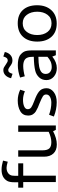

<svg xmlns="http://www.w3.org/2000/svg" viewBox="832 -1564 745 2450"><g transform="rotate(-90 1205.0 -339.5)"><path d="M188.8 -557.5Q186.2 -542.5 186.2 -523.8V-480H345V-416.2H187.5V0H106.2V-416.2H35V-480H103.8V-528.8Q103.8 -590 120 -618.8Q161.2 -692.5 263.8 -692.5Q315 -692.5 380 -673.8L366.2 -613.8Q312.5 -628.8 288.8 -628.8Q247.5 -628.8 220.6 -608.8Q193.8 -588.8 188.8 -557.5Z M616.2 -57.5Q675 -57.5 747.5 -91.2V-480H828.8V0H772.5L755 -35Q663.8 12.5 586.2 12.5Q511.2 12.5 470.6 -31.2Q430 -75 430 -151.2V-480H511.2V-171.2Q511.2 -110 535 -83.8Q558.8 -57.5 616.2 -57.5Z M1223.8 -123.8Q1223.8 -150 1201.2 -165Q1178.8 -180 1106.2 -210L1058.8 -228.8Q1027.5 -243.8 1007.5 -255.6Q987.5 -267.5 971.2 -291.9Q955 -316.2 955 -353.8Q955 -421.2 1010.6 -453.8Q1066.2 -486.2 1147.5 -486.2Q1216.2 -486.2 1285 -455L1265 -395Q1208.8 -418.8 1156.2 -418.8Q1102.5 -418.8 1069.4 -403.1Q1036.2 -387.5 1036.2 -358.8Q1036.2 -330 1059.4 -313.8Q1082.5 -297.5 1138.8 -276.2L1180 -260Q1248.8 -231.2 1276.2 -200Q1303.8 -168.8 1303.8 -117.5Q1303.8 -65 1255 -26.9Q1206.2 11.2 1125 11.2Q1032.5 11.2 942.5 -25L965 -86.2Q1046.2 -57.5 1118.8 -57.5Q1162.5 -57.5 1193.1 -74.4Q1223.8 -91.2 1223.8 -123.8Z M1407.5 0ZM1456.2 -396.2 1440 -456.2Q1523.8 -485 1596.2 -485Q1677.5 -485 1720 -460Q1757.5 -432.5 1771.9 -401.2Q1786.2 -370 1786.2 -310V0H1725L1707.5 -45Q1636.2 12.5 1561.2 12.5Q1496.2 12.5 1451.9 -25Q1407.5 -62.5 1407.5 -120Q1407.5 -176.2 1441.9 -213.1Q1476.2 -250 1526.2 -262.5Q1590 -278.8 1705 -281.2V-285Q1705 -336.2 1695 -360Q1675 -416.2 1585 -416.2Q1558.8 -416.2 1521.9 -410.6Q1485 -405 1456.2 -396.2ZM1705 -107.5V-222.5Q1618.8 -221.2 1577.5 -212.5Q1531.2 -202.5 1508.8 -183.1Q1486.2 -163.8 1486.2 -128.8Q1486.2 -92.5 1511.9 -72.5Q1537.5 -52.5 1572.5 -52.5Q1613.8 -52.5 1645 -66.9Q1676.2 -81.2 1705 -107.5ZM1607.5 -637.5Q1641.2 -613.8 1655 -613.8Q1677.5 -613.8 1689.4 -627.5Q1701.2 -641.2 1708.8 -670L1766.2 -651.2Q1757.5 -607.5 1728.8 -580.6Q1700 -553.8 1657.5 -553.8Q1635 -553.8 1616.2 -563.1Q1597.5 -572.5 1578.8 -587.5Q1573.8 -590 1560.6 -598.8Q1547.5 -607.5 1537.5 -607.5Q1517.5 -607.5 1506.9 -594.4Q1496.2 -581.2 1487.5 -552.5L1431.2 -571.2Q1441.2 -616.2 1468.8 -643.1Q1496.2 -670 1536.2 -670Q1553.8 -670 1569.4 -661.9Q1585 -653.8 1607.5 -637.5Z M1898.8 -237.5Q1898.8 -352.5 1960.6 -419.4Q2022.5 -486.2 2132.5 -486.2Q2242.5 -486.2 2302.5 -420Q2362.5 -353.8 2362.5 -238.8Q2362.5 -126.2 2300 -57.5Q2237.5 11.2 2128.8 11.2Q2020 11.2 1959.4 -56.2Q1898.8 -123.8 1898.8 -237.5ZM1982.5 -237.5Q1982.5 -157.5 2021.9 -106.2Q2061.2 -55 2132.5 -55Q2202.5 -55 2241.2 -106.9Q2280 -158.8 2280 -237.5Q2280 -317.5 2240.6 -370Q2201.2 -422.5 2132.5 -422.5Q2061.2 -422.5 2021.9 -370Q1982.5 -317.5 1982.5 -237.5Z"/></g></svg>

Font: Cambay
Style: Regular
Weight: 400
Designer: Pooja Saxena
Foundry: Pooja Saxena
Version: Version 1.181;PS 001.181;hotconv 1.0.70;makeotf.lib2.5.58329